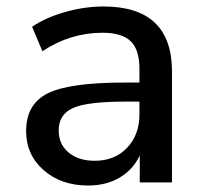

<svg xmlns="http://www.w3.org/2000/svg" viewBox="-20 -569 642 599"><path d="M254.9 9.8Q170.9 9.8 116.2 -38.1Q61.5 -85.9 61.5 -160.2Q61.5 -244.1 128.9 -277.8Q196.3 -311.5 370.1 -311.5H415V-354.5Q415 -414.1 387.7 -440.4Q360.4 -466.8 299.8 -466.8Q199.2 -466.8 112.3 -409.2L80.1 -485.4Q121.1 -513.7 182.1 -531.2Q243.2 -548.8 302.7 -548.8Q516.6 -548.8 516.6 -345.7V0H416V-84Q395.5 -40 353.5 -15.1Q311.5 9.8 254.9 9.8ZM163.1 -162.1Q163.1 -119.1 193.8 -93.3Q224.6 -67.4 275.4 -67.4Q337.9 -67.4 376.5 -107.9Q415 -148.4 415 -211.9V-252H371.1Q252 -252 207.5 -231.9Q163.1 -211.9 163.1 -162.1Z"/></svg>

Font: Min Sans Medium
Style: Regular
Weight: 500
Designer: Jinseong-Kim, NotoSansCJK, Nunito
Foundry: Jinseong-Kim
Version: Version 1.400;Glyphs 3.1.2 (3151)